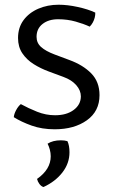

<svg xmlns="http://www.w3.org/2000/svg" viewBox="-20 -522 474 793"><path d="M37 -38Q38 -51 46.5 -67Q55 -83 66 -92Q97 -75 133.2 -60.5Q169.5 -46 207.5 -46Q255 -46 284.2 -67.8Q313.5 -89.5 314 -123.5Q314 -148.5 295 -170.2Q276 -192 241.5 -204.5L182 -226.5Q148 -239 119 -257.2Q90 -275.5 72.2 -302Q54.5 -328.5 54.5 -365Q54.5 -408 77.2 -438.8Q100 -469.5 138.2 -486Q176.5 -502.5 222 -502.5Q259 -502.5 301.2 -493.2Q343.5 -484 373.5 -470Q374 -460 371.2 -449.2Q368.5 -438.5 363.2 -429Q358 -419.5 350.5 -412Q327 -423 292.8 -432.8Q258.5 -442.5 220 -442.5Q180.5 -442.5 155.8 -423Q131 -403.5 131 -370Q131 -344.5 149.8 -327.8Q168.5 -311 205.5 -297L267 -274Q323 -253.5 357 -218.8Q391 -184 391 -129Q391 -62.5 338.8 -25.2Q286.5 12 206 12Q153.5 12 110.8 -3.2Q68 -18.5 37 -38ZM258.5 61Q267 79 267 107Q267 152.5 237.8 190.2Q208.5 228 159.5 250.5Q150 247.5 142.8 237.8Q135.5 228 133 217Q189.5 177.5 189.5 123.5Q189.5 110 185.8 96Q182 82 176.5 71.5Q198.5 57.5 231 57.5Q247.5 57.5 258.5 61Z"/></svg>

Font: Signika Light Light
Style: Regular
Weight: 300
Version: Version 2.001